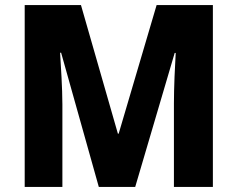

<svg xmlns="http://www.w3.org/2000/svg" viewBox="-20 -734 933 754"><path d="M368 0H511L666 -526H670C667 -478 663 -388 663 -328V0H816V-714H595L446 -209H443L298 -714H77V0H225V-324C225 -386 219 -478 216 -527H220Z"/></svg>

Font: Noto Sans Gujarati UI SemiCondensed ExtraBold
Style: Regular
Weight: 800
Width: 4
Designer: Jelle Bosma - Monotype Design Team, Universal Thirst
Foundry: Monotype Imaging Inc.
Version: Version 2.106